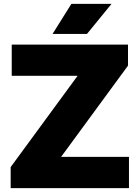

<svg xmlns="http://www.w3.org/2000/svg" viewBox="-20 -970 720 990"><path d="M35 0V-108.5L407.5 -616.5L408.5 -579H40.5V-740H640V-631.5L267.5 -123.5L266.5 -161H645V0ZM251 -795 348 -950H555L428.5 -795Z"/></svg>

Font: Encode Sans SC SemiExpanded ExtraBold
Style: Regular
Weight: 800
Width: 6
Designer: Multiple Designers
Foundry: Impallari Type
Version: Version 3.002